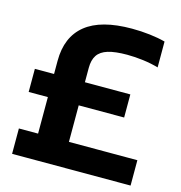

<svg xmlns="http://www.w3.org/2000/svg" viewBox="-110 -849 892 947"><g transform="rotate(15 336.0 -375.0)"><path d="M134.5 -48.5V-501.5Q134.5 -623.5 212.5 -686.5Q290.5 -749.5 448.5 -749.5Q495.5 -749.5 540 -744.2Q584.5 -739 619.5 -729.5V-597.5Q584 -608 541.2 -613.5Q498.5 -619 459 -619Q397.5 -619 361 -607.8Q324.5 -596.5 308.2 -572Q292 -547.5 292 -507.5V-48.5ZM36.5 0V-129.5H641.5V0ZM36.5 -316V-434H524V-316Z"/></g></svg>

Font: Encode Sans SC Condensed Thin
Style: Bold
Weight: 700
Version: Version 3.002